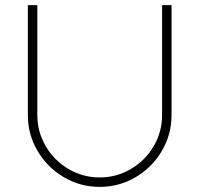

<svg xmlns="http://www.w3.org/2000/svg" viewBox="-20 -716 780 751"><path d="M89 -696H126V-266Q126 -200 159 -144Q192 -88 248 -55Q304 -22 370 -22Q436 -22 492 -55Q548 -88 581 -144Q614 -200 614 -266V-696H651V-266Q651 -190 613 -125.5Q575 -61 510.5 -23Q446 15 370 15Q294 15 229.5 -23Q165 -61 127 -125.5Q89 -190 89 -266Z"/></svg>

Font: Major Mono Display
Style: Regular
Weight: 400
Designer: Emre Parlak
Foundry: Emre Parlak
Version: Version 2.000; ttfautohint (v1.8) -l 8 -r 50 -G 200 -x 14 -D